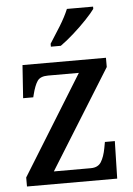

<svg xmlns="http://www.w3.org/2000/svg" viewBox="-54 -807 587 848"><g transform="rotate(-5 239.5 -383.0)"><path d="M31 0V-40L303 -480H166Q132 -480 119 -461Q106 -442 96 -402L93 -390H48L58 -536H428V-495L155 -56H319Q351 -56 365 -78.5Q379 -101 386 -139L391 -166H435L431 0ZM190 -619Q211 -651 236 -691.5Q261 -732 275 -766H391V-756Q379 -739 352 -710.5Q325 -682 293 -653.5Q261 -625 234 -606H190Z"/></g></svg>

Font: Noto Serif Tamil SemiCondensed Medium
Style: Italic
Weight: 500
Width: 4
Italic angle: -12°
Designer: Indian Type Foundry, Tom Grace, and the Monotype Design Team
Foundry: Monotype Imaging Inc.
Version: Version 2.003; ttfautohint (v1.8.4.7-5d5b)